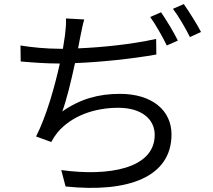

<svg xmlns="http://www.w3.org/2000/svg" viewBox="-20 -866 1040 937"><path d="M766 -806 713 -783C740 -746 774 -685 794 -644L848 -668C828 -709 791 -770 766 -806ZM877 -846 824 -823C852 -786 885 -729 907 -685L961 -710C942 -747 903 -809 877 -846ZM80 -644 81 -566C139 -561 202 -556 271 -556H272C247 -443 207 -300 156 -200L230 -173C240 -191 249 -205 261 -220C328 -299 438 -340 557 -340C674 -340 735 -282 735 -208C735 -43 511 -4 279 -36L300 44C604 76 817 -1 817 -210C817 -326 724 -408 565 -408C461 -408 371 -383 284 -322C305 -379 328 -474 346 -558C473 -563 626 -579 743 -600L742 -676C619 -649 478 -635 361 -630L372 -687C378 -714 383 -745 391 -771L302 -776C303 -749 301 -725 297 -693L287 -628H270C209 -628 133 -635 80 -644Z"/></svg>

Font: ChiuKong Gothic CL
Style: Regular
Weight: 400
Designer: Ryoko NISHIZUKA 西塚涼子 (kana, bopomofo & ideographs); Paul D. Hunt (Latin, Greek & Cyrillic); Sandoll Communications 산돌커뮤니
Foundry: Adobe
Version: Version 1.300